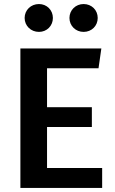

<svg xmlns="http://www.w3.org/2000/svg" viewBox="-20 -931 570 951"><path d="M173 -911C133 -911 102 -881 102 -842C102 -803 133 -773 173 -773C212 -773 242 -803 242 -842C242 -881 212 -911 173 -911ZM394 -911C355 -911 324 -881 324 -842C324 -803 355 -773 394 -773C434 -773 464 -803 464 -842C464 -881 434 -911 394 -911ZM81 -691V0H486V-99H213V-302H435V-400H213V-593H468L482 -691Z"/></svg>

Font: Fira Sans Medium
Style: Regular
Weight: 500
Designer: Carrois Corporate & Edenspiekermann AG
Foundry: Carrois Corporate GbR & Edenspiekermann AG
Version: Version 4.203